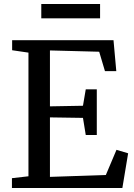

<svg xmlns="http://www.w3.org/2000/svg" viewBox="-20 -945 674 965"><path d="M123 -59V-680.5L41 -692.5V-743H550.5L564.5 -587.5H507.5L478.5 -685L231 -691.5V-410.5L397 -413.5L411 -496H466.5V-266.5H411L397 -352.5L231 -355V-56L512 -65.5L565.5 -192L624 -174.5L595 0H40V-49.5ZM483 -925V-853H187.5V-925Z"/></svg>

Font: Merriweather
Style: Regular
Weight: 400
Designer: Eben Sorkin
Foundry: Eben Sorkin
Version: Version 2.100; ttfautohint (v1.7.19-72a1) -l 8 -r 50 -G 200 